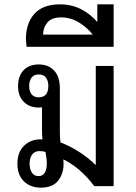

<svg xmlns="http://www.w3.org/2000/svg" viewBox="-20 -855 623 882"><path d="M272 -102Q272 -57 247 -25Q222 7 167 7Q120 7 90 -22Q60 -51 60 -103Q60 -156 90.5 -185.5Q121 -215 167 -215Q171 -215 175 -214Q173 -233 173 -258V-362Q166 -361 158 -361Q115 -361 89 -387.5Q63 -414 63 -459Q63 -506 88.5 -532.5Q114 -559 158 -559Q203 -559 229 -530.5Q255 -502 255 -449V-244Q255 -219 258 -201Q299 -185 341.5 -158.5Q384 -132 418 -98H420V-552H502V0H413Q350 -84 271 -123Q272 -113 272 -102ZM158 -408Q202 -408 202 -460Q202 -484 191 -498.5Q180 -513 158 -513Q136 -513 125 -498.5Q114 -484 114 -460Q114 -436 125 -422Q136 -408 158 -408ZM157 -46Q176 -46 185.5 -61.5Q195 -77 195 -104Q195 -118 193 -131.5Q191 -145 189 -157Q177 -161 162 -161Q139 -161 127.5 -145Q116 -129 116 -103Q116 -78 126.5 -62Q137 -46 157 -46Z M102 -640 99 -675Q99 -748 138 -791.5Q177 -835 255 -835Q309 -835 352 -813Q395 -791 427 -754V-835H502V-640ZM178 -696H406Q382 -727 344 -751Q306 -775 261 -775Q217 -775 197.5 -751.5Q178 -728 178 -696Z"/></svg>

Font: Noto Sans Thai Looped SemiCond
Style: Regular
Weight: 400
Width: 4
Designer: Sasikarn Vongin, Ben Mitchell
Foundry: The Fontpad Ltd
Version: Version 1.001